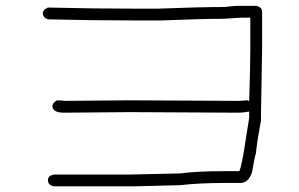

<svg xmlns="http://www.w3.org/2000/svg" viewBox="-20 -577 1040 667"><path d="M802.7 -556.6H869.1Q890.6 -553.2 890.6 -535.2V-410.2Q886.7 -207.5 886.7 -185.5V-158.2Q871.1 -74.7 869.1 -43Q865.7 -39.1 855.5 21.5Q845.2 51.3 826.2 56.6Q822.8 58.6 818.4 58.6H757.8Q674.3 58.6 603.5 66.4Q591.8 66.4 445.3 70.3H168Q146.5 66.9 146.5 48.8Q146.5 33.2 168 29.3H433.6Q595.7 25.4 607.4 25.4Q661.6 17.6 763.7 17.6H810.5Q814.9 17.6 826.2 -44.9L845.7 -168V-189.5Q823.2 -185.5 810.5 -185.5Q725.6 -185.5 431.6 -187.5Q250 -185.5 203.1 -185.5Q162.1 -185.5 162.1 -209Q162.1 -218.8 177.7 -228.5Q192.9 -228.5 205.1 -226.6Q237.3 -226.6 427.7 -228.5Q727.5 -226.6 808.6 -226.6L839.8 -228.5Q843.8 -226.6 845.7 -226.6Q849.6 -351.1 849.6 -404.3V-515.6H816.4Q758.3 -511.7 755.9 -511.7Q679.7 -511.7 539.1 -505.9H453.1Q301.3 -505.9 146.5 -509.8Q128.9 -516.1 128.9 -531.2Q128.9 -543.5 146.5 -550.8Q306.2 -546.9 451.2 -546.9H527.3Q675.8 -552.7 759.8 -552.7Q794.4 -556.6 802.7 -556.6Z"/></svg>

Font: CEF Fonts CJK Mono
Style: Regular
Weight: 400
Designer: PartyBoss (派对大魔王)
Version: Release 2.25